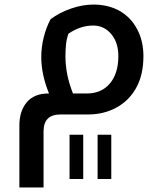

<svg xmlns="http://www.w3.org/2000/svg" viewBox="-20 -502 711 842"><path d="M65 48Q65 -15 97.5 -53.5Q130 -92 192 -92H195Q161 -175 161 -252Q161 -296 172 -339.5Q183 -383 202 -418Q241 -447 291.5 -464.5Q342 -482 390 -482Q422 -482 451 -475Q480 -468 505 -454Q555 -425 582 -373Q609 -321 609 -256Q609 -176 579 -120Q548 -62 492 -31Q436 0 366 0H245Q171 0 171 74V320H65ZM267 -256Q267 -217 274.5 -177.5Q282 -138 300 -92H360Q425 -92 462 -136Q499 -180 499 -256Q499 -316 467.5 -353Q436 -390 389 -390Q332 -390 280 -354Q272 -331 269.5 -307Q267 -283 267 -256ZM285 89H345V283H285ZM408 89H468V283H408Z"/></svg>

Font: Noto Kufi Arabic Medium
Style: Regular
Weight: 500
Designer: Monotype Design Team, David Williams, Khaled Hosny
Foundry: Google LLC
Version: Version 2.109; ttfautohint (v1.8.4.7-5d5b)